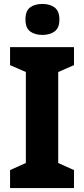

<svg xmlns="http://www.w3.org/2000/svg" viewBox="-20 -953 426 973"><path d="M355 0H31V-91L111 -127V-588L31 -623V-714H355V-623L275 -588V-127L355 -91ZM195 -933Q233 -933 257 -915Q281 -897 281 -854Q281 -811 256.5 -793.5Q232 -776 195 -776Q157 -776 133 -793.5Q109 -811 109 -854Q109 -898 132.5 -915.5Q156 -933 195 -933Z"/></svg>

Font: Noto Sans Ethiopic SemiCondensed ExtraBold
Style: Regular
Weight: 800
Width: 4
Designer: Monotype Design Team
Foundry: Monotype Imaging Inc.
Version: Version 2.102; ttfautohint (v1.8.4.7-5d5b)